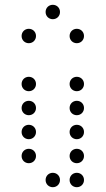

<svg xmlns="http://www.w3.org/2000/svg" viewBox="-20 -800 440 800"><path d="M200 -720C217 -720 230 -733 230 -750C230 -767 217 -780 200 -780C183 -780 170 -767 170 -750C170 -733 183 -720 200 -720ZM100 -620C117 -620 130 -633 130 -650C130 -667 117 -680 100 -680C83 -680 70 -667 70 -650C70 -633 83 -620 100 -620ZM300 -620C317 -620 330 -633 330 -650C330 -667 317 -680 300 -680C283 -680 270 -667 270 -650C270 -633 283 -620 300 -620ZM100 -420C117 -420 130 -433 130 -450C130 -467 117 -480 100 -480C83 -480 70 -467 70 -450C70 -433 83 -420 100 -420ZM300 -420C317 -420 330 -433 330 -450C330 -467 317 -480 300 -480C283 -480 270 -467 270 -450C270 -433 283 -420 300 -420ZM100 -320C117 -320 130 -333 130 -350C130 -367 117 -380 100 -380C83 -380 70 -367 70 -350C70 -333 83 -320 100 -320ZM300 -320C317 -320 330 -333 330 -350C330 -367 317 -380 300 -380C283 -380 270 -367 270 -350C270 -333 283 -320 300 -320ZM100 -220C117 -220 130 -233 130 -250C130 -267 117 -280 100 -280C83 -280 70 -267 70 -250C70 -233 83 -220 100 -220ZM300 -220C317 -220 330 -233 330 -250C330 -267 317 -280 300 -280C283 -280 270 -267 270 -250C270 -233 283 -220 300 -220ZM100 -120C117 -120 130 -133 130 -150C130 -167 117 -180 100 -180C83 -180 70 -167 70 -150C70 -133 83 -120 100 -120ZM300 -120C317 -120 330 -133 330 -150C330 -167 317 -180 300 -180C283 -180 270 -167 270 -150C270 -133 283 -120 300 -120ZM200 -20C217 -20 230 -33 230 -50C230 -67 217 -80 200 -80C183 -80 170 -67 170 -50C170 -33 183 -20 200 -20ZM300 -20C317 -20 330 -33 330 -50C330 -67 317 -80 300 -80C283 -80 270 -67 270 -50C270 -33 283 -20 300 -20Z"/></svg>

Font: TINY 5x3 60
Style: Regular
Weight: 150
Designer: Jack Halten Fahnestock
Foundry: Velvetyne Type Foundry
Version: Version 1.002;hotconv 1.0.109;makeotfexe 2.5.65596